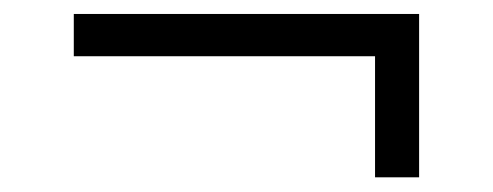

<svg xmlns="http://www.w3.org/2000/svg" viewBox="-20 -466 688 268"><path d="M503.5 -218.5V-387.5H83V-446.5H565V-218.5Z"/></svg>

Font: Geologica Thin Roman ExtraLight
Style: Regular
Weight: 250
Version: Version 1.010;gftools[0.9.28]